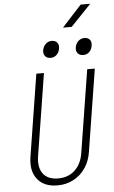

<svg xmlns="http://www.w3.org/2000/svg" viewBox="-71 -1201 743 1256"><g transform="rotate(-5 300.0 -572.5)"><path d="M255 10Q167 10 123.5 -44.5Q80 -99 94 -190L180 -730H230L144 -190Q133 -117 164.5 -76Q196 -35 263 -35Q330 -35 373.5 -76Q417 -117 428 -190L514 -730H564L478 -190Q469 -130 438 -85Q407 -40 360 -15Q313 10 255 10ZM497 -825Q473 -825 460.5 -840Q448 -855 452 -880Q457 -905 473.5 -920Q490 -935 514 -935Q537 -935 549 -920Q561 -905 556 -880Q552 -855 536 -840Q520 -825 497 -825ZM282 -825Q259 -825 246.5 -840Q234 -855 238 -880Q243 -905 259.5 -920Q276 -935 299 -935Q322 -935 334.5 -920Q347 -905 342 -880Q338 -855 321.5 -840Q305 -825 282 -825ZM380 -1015 508 -1155H571L437 -1015Z"/></g></svg>

Font: JetBrains Mono Thin
Style: Italic
Weight: 100
Italic angle: -9°
Monospace: yes
Designer: Philipp Nurullin, Konstantin Bulenkov
Foundry: JetBrains
Version: Version 2.305; ttfautohint (v1.8.4.7-5d5b)